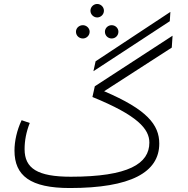

<svg xmlns="http://www.w3.org/2000/svg" viewBox="-20 -935 946 968"><path d="M470 -847C488 -847 504 -862 504 -881C504 -900 488 -915 470 -915C452 -915 436 -900 436 -881C436 -862 452 -847 470 -847ZM451 -576 836 -828 839 -875 462 -626ZM398 -741C416 -741 432 -756 432 -775C432 -793 416 -808 398 -808C378 -808 363 -793 363 -775C363 -756 378 -741 398 -741ZM543 -741C562 -741 577 -756 577 -775C577 -793 562 -808 543 -808C524 -808 509 -793 509 -775C509 -756 524 -741 543 -741ZM850 -755 458 -500 446 -446C674 -353 733 -285 733 -216C733 -110 628 -44 337 -44C169 -44 104 -86 104 -183C104 -226 112 -269 130 -315L89 -329C65 -278 53 -223 53 -176C53 -49 133 13 332 13C639 13 783 -66 783 -211C783 -306 721 -383 505 -475L846 -695Z"/></svg>

Font: FiraGO Light
Style: Regular
Weight: 300
Designer: bBox Type
Foundry: bBox Type GmbH
Version: Version 1.001;PS 001.001;hotconv 1.0.88;makeotf.lib2.5.64775